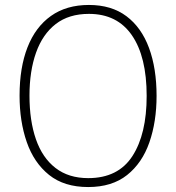

<svg xmlns="http://www.w3.org/2000/svg" viewBox="-20 -745 711 775"><path d="M612 -358Q612 -254 583 -170.5Q554 -87 493 -38.5Q432 10 336 10Q239 10 178 -39Q117 -88 88 -171.5Q59 -255 59 -359Q59 -472 91 -554Q123 -636 185.5 -680.5Q248 -725 339 -725Q430 -725 490.5 -679.5Q551 -634 581.5 -551.5Q612 -469 612 -358ZM99 -359Q99 -258 125 -183Q151 -108 204 -67Q257 -26 336 -26Q457 -26 514.5 -115Q572 -204 572 -358Q572 -516 512.5 -602.5Q453 -689 339 -689Q258 -689 205 -648Q152 -607 125.5 -532.5Q99 -458 99 -359Z"/></svg>

Font: Noto Sans Ethiopic SemiCondensed ExtraLight
Style: Regular
Weight: 200
Width: 4
Designer: Monotype Design Team
Foundry: Monotype Imaging Inc.
Version: Version 2.102; ttfautohint (v1.8.4.7-5d5b)